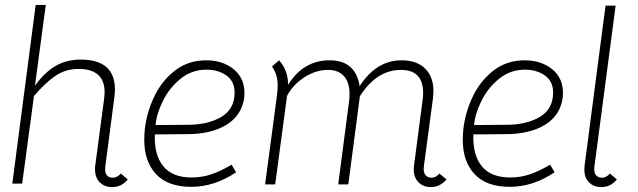

<svg xmlns="http://www.w3.org/2000/svg" viewBox="-20 -750 2591 780"><path d="M407 -63Q407 -45 415.5 -36.5Q424 -28 438 -28Q456 -28 471 -45L499 -21Q474 10 436 10Q404 10 385 -9.5Q366 -29 366 -63Q366 -73 367 -78L403 -349Q405 -367 405 -375Q405 -423 378 -446.5Q351 -470 300 -470Q247 -470 206 -442.5Q165 -415 118 -360L70 -4H30L125 -730H166L122 -402Q162 -457 206.5 -482.5Q251 -508 308 -508Q447 -508 447 -386Q447 -370 444 -350L408 -75Q407 -71 407 -63Z M566 -182Q566 -206 569 -231Q578 -300 609 -362.5Q640 -425 693 -465Q746 -505 817 -505Q885 -505 929 -469Q973 -433 973 -373Q973 -360 972 -353Q962 -281 900 -243Q838 -205 739 -205L609 -204Q606 -120 643.5 -74.5Q681 -29 758 -29Q802 -29 840.5 -42.5Q879 -56 921 -81L939 -50Q851 9 757 9Q662 9 614 -42.5Q566 -94 566 -182ZM933 -374Q933 -420 899.5 -443.5Q866 -467 819 -467Q759 -467 713.5 -430Q668 -393 642 -340.5Q616 -288 612 -242L742 -243Q825 -243 879 -275Q933 -307 933 -374Z M1794 -21Q1767 10 1731 10Q1699 10 1680 -9.5Q1661 -29 1661 -62Q1661 -73 1662 -78L1698 -352Q1699 -359 1699 -372Q1699 -466 1609 -466Q1510 -466 1442 -359L1395 -1H1354L1398 -338Q1400 -349 1400 -369Q1400 -415 1377.5 -440.5Q1355 -466 1312 -466Q1262 -466 1215 -435Q1168 -404 1146 -360L1098 -1H1057L1105 -361Q1108 -384 1108 -401Q1108 -426 1102.5 -444Q1097 -462 1085 -480L1114 -505Q1132 -485 1141.5 -459Q1151 -433 1150 -405Q1212 -505 1319 -505Q1425 -505 1441 -400Q1509 -505 1611 -505Q1673 -505 1707 -471.5Q1741 -438 1741 -379Q1741 -371 1739 -351L1702 -75Q1699 -51 1708 -39.5Q1717 -28 1733 -28Q1751 -28 1765 -45Z M1860 -182Q1860 -206 1863 -231Q1872 -300 1903 -362.5Q1934 -425 1987 -465Q2040 -505 2111 -505Q2179 -505 2223 -469Q2267 -433 2267 -373Q2267 -360 2266 -353Q2256 -281 2194 -243Q2132 -205 2033 -205L1903 -204Q1900 -120 1937.5 -74.5Q1975 -29 2052 -29Q2096 -29 2134.5 -42.5Q2173 -56 2215 -81L2233 -50Q2145 9 2051 9Q1956 9 1908 -42.5Q1860 -94 1860 -182ZM2227 -374Q2227 -420 2193.5 -443.5Q2160 -467 2113 -467Q2053 -467 2007.5 -430Q1962 -393 1936 -340.5Q1910 -288 1906 -242L2036 -243Q2119 -243 2173 -275Q2227 -307 2227 -374Z M2394 -63Q2394 -45 2403 -36.5Q2412 -28 2426 -28Q2443 -28 2458 -45L2486 -21Q2461 10 2423 10Q2392 10 2373 -9Q2354 -28 2354 -61Q2354 -72 2355 -78L2440 -727H2481L2395 -75Q2394 -71 2394 -63Z"/></svg>

Font: Bellota Light
Style: Italic
Weight: 300
Italic angle: -7.5°
Designer: Kemie Guaida
Foundry: Kemie Guaida
Version: Version 4.001